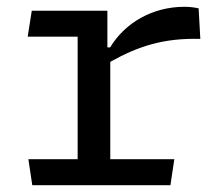

<svg xmlns="http://www.w3.org/2000/svg" viewBox="-20 -545 660 565"><path d="M296 -513.5H73.5L61.5 -437H208.5V-76.5H63.5L75 0H481.5L493 -76.5H304.5V-363C387.5 -409.5 462.5 -433.5 569.5 -430.5L564.5 -520.5C550.5 -523.5 537 -525 522.5 -525C430 -525 348.5 -479 304 -405.5H296Z"/></svg>

Font: Monaspace Argon
Style: Regular
Weight: 400
Designer: Riley Cran & the Lettermatic Team
Foundry: Lettermatic
Version: Version 1.200 (Monaspace Argon)